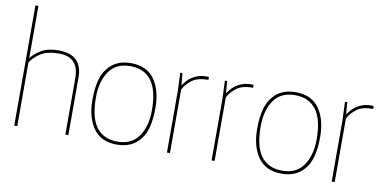

<svg xmlns="http://www.w3.org/2000/svg" viewBox="-75 -1026 2559 1258"><g transform="rotate(10 1204.5 -397.0)"><path d="M430 0H410V-375Q410 -516 278 -516Q199 -516 154 -486.5Q109 -457 90 -423V0H70V-800H90V-452Q113 -484 157.5 -510Q202 -536 271 -536Q430 -536 430 -384Z M753 6Q647 6 596 -66.5Q545 -139 545 -255Q545 -403 599 -467Q652 -536 753 -536Q859 -536 910 -463.5Q961 -391 961 -275Q961 -128 908 -64Q854 6 753 6ZM753 -14Q848 -14 894.5 -81.5Q941 -149 941 -255Q941 -389 892.5 -452.5Q844 -516 753 -516Q657 -516 611 -448.5Q565 -381 565 -275Q565 -141 613 -77.5Q661 -14 753 -14Z M1106 0H1086V-410L1081 -530H1096L1103 -449Q1114 -468 1134 -488Q1154 -508 1184.5 -522Q1215 -536 1256 -536L1271 -535V-516Q1194 -516 1159 -485Q1119 -454 1106 -421Z M1403 0H1383V-410L1378 -530H1393L1400 -449Q1411 -468 1431 -488Q1451 -508 1481.5 -522Q1512 -536 1553 -536L1568 -535V-516Q1491 -516 1456 -485Q1416 -454 1403 -421Z M1849 6Q1743 6 1692 -66.5Q1641 -139 1641 -255Q1641 -403 1695 -467Q1748 -536 1849 -536Q1955 -536 2006 -463.5Q2057 -391 2057 -275Q2057 -128 2004 -64Q1950 6 1849 6ZM1849 -14Q1944 -14 1990.5 -81.5Q2037 -149 2037 -255Q2037 -389 1988.5 -452.5Q1940 -516 1849 -516Q1753 -516 1707 -448.5Q1661 -381 1661 -275Q1661 -141 1709 -77.5Q1757 -14 1849 -14Z M2202 0H2182V-410L2177 -530H2192L2199 -449Q2210 -468 2230 -488Q2250 -508 2280.5 -522Q2311 -536 2352 -536L2367 -535V-516Q2290 -516 2255 -485Q2215 -454 2202 -421Z"/></g></svg>

Font: Tanohe Sans Thin
Style: Regular
Weight: 100
Designer: Village Type and Design LLC & Cristiano Sobral
Foundry: Cooper Hewitt Smithsonian Design Museum
Version: Version 1.00;September 29, 2021;FontCreator 13.0.0.2655 64-b